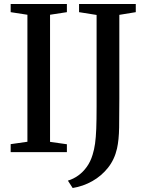

<svg xmlns="http://www.w3.org/2000/svg" viewBox="-20 -763 736 963"><path d="M117.5 -52V-689L33.5 -702V-743H315.5V-702L231 -689V-51.5L315.5 -39.5V0H33.5V-40ZM320.5 143Q348.5 134.5 372.5 117.2Q396.5 100 415.2 74Q434 48 444.5 13Q452.5 -12.5 456.8 -42.8Q461 -73 462.8 -117Q464.5 -161 464.5 -228V-688L376.5 -702V-743H661V-702L578.5 -688.5V-267Q578.5 -186.5 577.5 -123.8Q576.5 -61 567 -18.5Q554.5 37 521.8 78.2Q489 119.5 443 145.5Q397 171.5 344.5 180Z"/></svg>

Font: Merriweather 60pt Medium
Style: Regular
Weight: 500
Version: Version 2.100